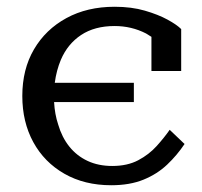

<svg xmlns="http://www.w3.org/2000/svg" viewBox="-20 -538 599 568"><path d="M312 -47Q357 -47 389 -64Q421 -81 443.5 -106Q466 -131 482 -154L526 -112Q504 -79 474.5 -51Q445 -23 404.5 -6.5Q364 10 309 10Q230 10 170.5 -24Q111 -58 78.5 -117.5Q46 -177 46 -254Q46 -333 80.5 -392Q115 -451 176.5 -484.5Q238 -518 319 -518Q369 -518 408.5 -506.5Q448 -495 475.5 -480Q503 -465 516 -452V-328H428V-429Q420 -434 412 -439Q369 -461 319 -461Q260 -461 220 -434.5Q180 -408 160 -361Q147 -330 142 -293H376V-236H140Q142 -200 152 -170Q163 -132 185 -104.5Q207 -77 239 -62Q271 -47 312 -47Z"/></svg>

Font: Roboto Serif 20pt
Style: Regular
Weight: 400
Designer: Greg Gazdowicz
Foundry: Commercial Type
Version: Version 1.008